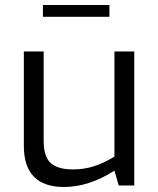

<svg xmlns="http://www.w3.org/2000/svg" viewBox="-20 -739 628 765"><path d="M75 -158V-534H154V-178Q154 -114 182.5 -89Q211 -64 270 -64Q315 -64 354 -76.5Q393 -89 436 -115V-534H515V0H453L436 -59Q334 6 235 6Q75 6 75 -158ZM151 -719H416V-672H151Z"/></svg>

Font: Exo
Style: Regular
Weight: 400
Designer: Natanael Gama
Foundry: Natanael Gama
Version: Version 1.500; ttfautohint (v1.6)